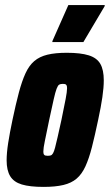

<svg xmlns="http://www.w3.org/2000/svg" viewBox="-20 -725 431 753"><path d="M151 8Q97 8 65.5 -1.5Q34 -11 20 -34Q6 -57 6 -96Q6 -125 12 -164Q18 -203 29 -255Q42 -317 54 -362Q66 -407 80 -437.5Q94 -468 114.5 -485.5Q135 -503 166 -510.5Q197 -518 242 -518Q296 -518 328 -508Q360 -498 373.5 -474.5Q387 -451 387 -410Q387 -382 381.5 -344Q376 -306 365 -255Q352 -193 340.5 -148Q329 -103 315 -72.5Q301 -42 280.5 -24.5Q260 -7 228.5 0.5Q197 8 151 8ZM167 -114Q174 -114 179 -115.5Q184 -117 188 -124Q192 -131 196 -146Q200 -161 206 -187.5Q212 -214 221 -255Q232 -308 237.5 -337Q243 -366 243 -379Q243 -387 241 -390.5Q239 -394 235.5 -395Q232 -396 226 -396Q217 -396 212 -393Q207 -390 202 -377Q197 -364 190.5 -335Q184 -306 173 -255Q162 -201 156 -172.5Q150 -144 150 -131Q150 -123 152 -119.5Q154 -116 158 -115Q162 -114 167 -114ZM185 -560 186 -565 248 -705H391L390 -700L307 -560Z"/></svg>

Font: Saira Condensed Black
Style: Italic
Weight: 900
Width: 3
Italic angle: -12°
Designer: Hector Gatti with collaboration of the Omnibus-Type team
Foundry: Omnibus-Type
Version: Version 1.101